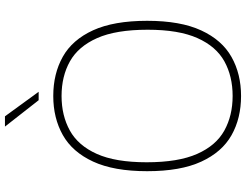

<svg xmlns="http://www.w3.org/2000/svg" viewBox="-129 -855 993 775"><g transform="rotate(-90 367.5 -467.5)"><path d="M367.5 9Q277.5 9 209.2 -29.5Q141 -68 102.5 -151.8Q64 -235.5 64 -370Q64 -504.5 102.8 -588.2Q141.5 -672 210 -710.5Q278.5 -749 367.5 -749Q457.5 -749 526 -710.5Q594.5 -672 632.8 -588.2Q671 -504.5 671 -370Q671 -235.5 632.2 -151.8Q593.5 -68 525 -29.5Q456.5 9 367.5 9ZM367.5 -25Q447 -25 507.2 -58.2Q567.5 -91.5 601.2 -167Q635 -242.5 635 -368Q635 -496 601.2 -572Q567.5 -648 507.2 -681.8Q447 -715.5 367.5 -715.5Q288.5 -715.5 228 -682Q167.5 -648.5 133.8 -573.2Q100 -498 100 -372Q100 -244.5 133.8 -168.2Q167.5 -92 228 -58.5Q288.5 -25 367.5 -25ZM350.5 -808 244 -944H285.5L384.5 -808Z"/></g></svg>

Font: Encode Sans SC SemiExpanded Thin
Style: Regular
Weight: 250
Width: 6
Designer: Multiple Designers
Foundry: Impallari Type
Version: Version 3.002